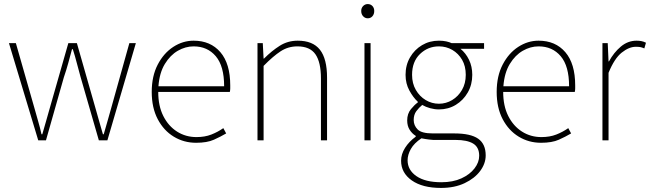

<svg xmlns="http://www.w3.org/2000/svg" viewBox="-20 -690 3196 944"><path d="M168 0 24 -478H58L150 -156Q159 -123 168 -92.5Q177 -62 184 -30H188Q197 -62 206 -92.5Q215 -123 224 -156L316 -478H358L450 -156Q459 -123 468 -92.5Q477 -62 486 -30H490Q499 -62 508 -92.5Q517 -123 526 -156L616 -478H648L508 0H466L376 -312Q366 -347 357.5 -380.5Q349 -414 338 -448H334Q325 -414 315.5 -379.5Q306 -345 294 -310L206 0Z M944 12Q884 12 834.5 -18Q785 -48 755.5 -104Q726 -160 726 -238Q726 -316 755.5 -372.5Q785 -429 832 -459.5Q879 -490 932 -490Q1015 -490 1063.5 -433.5Q1112 -377 1112 -270Q1112 -263 1112 -255Q1112 -247 1110 -238H758Q758 -169 783 -119.5Q808 -70 850.5 -43Q893 -16 946 -16Q987 -16 1019 -28.5Q1051 -41 1078 -60L1092 -34Q1065 -18 1031.5 -3Q998 12 944 12ZM932 -462Q892 -462 854.5 -440.5Q817 -419 790.5 -375.5Q764 -332 759 -266H1082Q1082 -365 1041 -413.5Q1000 -462 932 -462Z M1246 0V-478H1272L1276 -402H1278Q1316 -440 1355.5 -465Q1395 -490 1444 -490Q1518 -490 1553 -445.5Q1588 -401 1588 -308V0H1558V-304Q1558 -384 1531 -423Q1504 -462 1442 -462Q1397 -462 1360 -438Q1323 -414 1276 -366V0Z M1772 0V-478H1802V0ZM1788 -600Q1775 -600 1765.5 -610Q1756 -620 1756 -636Q1756 -651 1765.5 -660.5Q1775 -670 1788 -670Q1802 -670 1811 -660.5Q1820 -651 1820 -636Q1820 -620 1811 -610Q1802 -600 1788 -600Z M2148 234Q2057 234 2004.5 197Q1952 160 1952 100Q1952 68 1971.5 37Q1991 6 2024 -18V-22Q2006 -33 1994 -52Q1982 -71 1982 -98Q1982 -131 2000.5 -153.5Q2019 -176 2034 -186V-190Q2012 -210 1993 -244.5Q1974 -279 1974 -322Q1974 -370 1996 -408Q2018 -446 2055 -468Q2092 -490 2138 -490Q2158 -490 2174 -486.5Q2190 -483 2200 -478H2360V-450H2244Q2270 -429 2286 -396Q2302 -363 2302 -322Q2302 -274 2280 -235.5Q2258 -197 2221 -174.5Q2184 -152 2138 -152Q2117 -152 2095 -158Q2073 -164 2056 -174Q2040 -161 2027 -143.5Q2014 -126 2014 -100Q2014 -73 2033.5 -53.5Q2053 -34 2108 -34H2214Q2294 -34 2331 -8Q2368 18 2368 74Q2368 114 2341 150.5Q2314 187 2264.5 210.5Q2215 234 2148 234ZM2138 -180Q2173 -180 2203 -198Q2233 -216 2251.5 -248Q2270 -280 2270 -322Q2270 -365 2252 -396Q2234 -427 2204 -444.5Q2174 -462 2138 -462Q2084 -462 2045 -424.5Q2006 -387 2006 -322Q2006 -280 2024.5 -248Q2043 -216 2073 -198Q2103 -180 2138 -180ZM2150 206Q2207 206 2248.5 187Q2290 168 2313 138Q2336 108 2336 76Q2336 34 2306.5 16Q2277 -2 2220 -2H2110Q2106 -2 2089 -4Q2072 -6 2052 -10Q2016 14 2000 42.5Q1984 71 1984 98Q1984 146 2027.5 176Q2071 206 2150 206Z M2640 12Q2580 12 2530.5 -18Q2481 -48 2451.5 -104Q2422 -160 2422 -238Q2422 -316 2451.5 -372.5Q2481 -429 2528 -459.5Q2575 -490 2628 -490Q2711 -490 2759.5 -433.5Q2808 -377 2808 -270Q2808 -263 2808 -255Q2808 -247 2806 -238H2454Q2454 -169 2479 -119.5Q2504 -70 2546.5 -43Q2589 -16 2642 -16Q2683 -16 2715 -28.5Q2747 -41 2774 -60L2788 -34Q2761 -18 2727.5 -3Q2694 12 2640 12ZM2628 -462Q2588 -462 2550.5 -440.5Q2513 -419 2486.5 -375.5Q2460 -332 2455 -266H2778Q2778 -365 2737 -413.5Q2696 -462 2628 -462Z M2942 0V-478H2968L2972 -388H2974Q2998 -432 3032.5 -461Q3067 -490 3110 -490Q3122 -490 3133 -488Q3144 -486 3156 -480L3148 -452Q3136 -457 3128 -458.5Q3120 -460 3106 -460Q3073 -460 3037 -431.5Q3001 -403 2972 -332V0Z"/></svg>

Font: Assistant ExtraLight
Style: Regular
Weight: 200
Designer: Hebrew By Ben Nathan, Latin by Paul Hunt
Version: Version 3.000